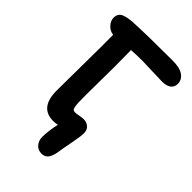

<svg xmlns="http://www.w3.org/2000/svg" viewBox="-264 -779 1088 1088"><g transform="rotate(45 280.0 -234.5)"><path d="M293 214.8Q262.7 214.8 245.4 194.1Q228 173.3 228 146Q228 96.2 242.2 33.2Q227.1 37.1 208 37.1Q100.1 37.1 100.1 -99.1Q100.1 -153.8 102.1 -313.7Q104 -473.6 103 -548.8Q75.7 -551.8 55.9 -573.2Q36.1 -594.7 36.1 -620.1Q36.1 -647.9 56.2 -660.9Q76.2 -673.8 127 -678.2Q244.1 -684.1 443.8 -684.1Q503.4 -684.1 531.2 -663.8Q559.1 -643.6 559.1 -610.8Q559.1 -585 540 -571Q521 -557.1 486.8 -557.1Q460.4 -557.1 404.5 -559.6Q348.6 -562 325.2 -562Q277.3 -562 235.8 -559.1Q237.3 -484.4 237.1 -429.2Q236.8 -374 235.8 -296.1Q234.9 -218.3 234.9 -199.2Q234.9 -157.7 235.6 -138.2Q236.3 -118.7 239.5 -105Q242.7 -91.3 247.8 -88.1Q252.9 -85 263.2 -85Q270.5 -85 291 -88.9Q311.5 -92.8 324.2 -92.8Q347.7 -92.8 364.3 -78.1Q380.9 -63.5 380.9 -38.1Q380.9 -11.7 368.4 51.8Q356 115.2 353 137.2Q347.2 176.3 333 195.6Q318.8 214.8 293 214.8Z"/></g></svg>

Font: Shantell Sans Bouncy
Style: Regular
Weight: 600
Designer: Stephen Nixon, Anya Danilova, Shantell Martin
Foundry: Arrow Type
Version: Version 1.006;[9816181b4]